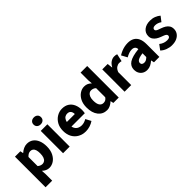

<svg xmlns="http://www.w3.org/2000/svg" viewBox="131 -1778 3017 3017"><g transform="rotate(-45 1640.0 -269.5)"><path d="M65 184V-496H185L195 -447H199Q228 -474 265 -491Q302 -508 340 -508Q400 -508 443.5 -477Q487 -446 510.5 -389Q534 -332 534 -256Q534 -171 504 -111Q474 -51 426.5 -19.5Q379 12 325 12Q294 12 263.5 -1.5Q233 -15 207 -40L212 39V184ZM291 -108Q316 -108 337.5 -123Q359 -138 371 -170.5Q383 -203 383 -254Q383 -299 373.5 -328.5Q364 -358 345 -373Q326 -388 297 -388Q275 -388 254.5 -377.5Q234 -367 212 -343V-140Q232 -123 252.5 -115.5Q273 -108 291 -108Z M638 0V-496H785V0ZM711 -569Q674 -569 651 -590Q628 -611 628 -646Q628 -681 651 -702Q674 -723 711 -723Q748 -723 771 -702Q794 -681 794 -646Q794 -611 771 -590Q748 -569 711 -569Z M1136 12Q1065 12 1008 -19Q951 -50 918 -108Q885 -166 885 -248Q885 -329 918.5 -387Q952 -445 1006 -476.5Q1060 -508 1119 -508Q1190 -508 1237 -476.5Q1284 -445 1307 -391Q1330 -337 1330 -270Q1330 -251 1328 -232.5Q1326 -214 1324 -203H999L997 -305H1204Q1204 -344 1185 -369.5Q1166 -395 1122 -395Q1098 -395 1075 -382Q1052 -369 1037 -337Q1022 -305 1023 -248Q1024 -192 1043.5 -160Q1063 -128 1093 -114.5Q1123 -101 1156 -101Q1185 -101 1211.5 -109.5Q1238 -118 1264 -133L1312 -43Q1275 -17 1228 -2.5Q1181 12 1136 12Z M1609 12Q1517 12 1461.5 -57.5Q1406 -127 1406 -248Q1406 -329 1435.5 -387Q1465 -445 1512.5 -476.5Q1560 -508 1612 -508Q1653 -508 1681 -494Q1709 -480 1734 -456L1728 -532V-701H1875V0H1755L1745 -49H1741Q1715 -23 1680 -5.5Q1645 12 1609 12ZM1647 -108Q1671 -108 1691 -118Q1711 -128 1728 -153V-356Q1709 -374 1688 -381Q1667 -388 1646 -388Q1622 -388 1602 -373Q1582 -358 1569.5 -327.5Q1557 -297 1557 -250Q1557 -177 1581 -142.5Q1605 -108 1647 -108Z M2005 0V-496H2125L2135 -409H2139Q2166 -459 2203.5 -483.5Q2241 -508 2280 -508Q2301 -508 2315 -505.5Q2329 -503 2339 -498L2311 -373Q2299 -376 2288 -377.5Q2277 -379 2261 -379Q2233 -379 2202.5 -359Q2172 -339 2152 -288V0Z M2500 12Q2455 12 2421.5 -8Q2388 -28 2370 -62Q2352 -96 2352 -138Q2352 -218 2418 -261.5Q2484 -305 2631 -320Q2630 -342 2621.5 -357.5Q2613 -373 2596 -381.5Q2579 -390 2553 -390Q2522 -390 2490 -379Q2458 -368 2421 -347L2369 -443Q2401 -463 2435 -477.5Q2469 -492 2505.5 -500Q2542 -508 2581 -508Q2645 -508 2688.5 -483.5Q2732 -459 2755 -409.5Q2778 -360 2778 -283V0H2658L2648 -51H2644Q2612 -23 2577 -5.5Q2542 12 2500 12ZM2549 -103Q2574 -103 2593 -114Q2612 -125 2631 -144V-228Q2579 -221 2548.5 -210Q2518 -199 2505.5 -183.5Q2493 -168 2493 -149Q2493 -126 2508.5 -114.5Q2524 -103 2549 -103Z M3048 12Q2999 12 2947 -7Q2895 -26 2858 -62L2920 -145Q2954 -118 2987.5 -107.5Q3021 -97 3052 -97Q3085 -97 3100 -108.5Q3115 -120 3115 -139Q3115 -156 3101.5 -167Q3088 -178 3066.5 -186.5Q3045 -195 3018 -205Q2982 -218 2952 -238Q2922 -258 2903.5 -286Q2885 -314 2885 -353Q2885 -423 2937.5 -465.5Q2990 -508 3075 -508Q3129 -508 3173.5 -490.5Q3218 -473 3250 -445L3187 -363Q3160 -382 3133 -390.5Q3106 -399 3080 -399Q3051 -399 3037 -388Q3023 -377 3023 -360Q3023 -346 3033 -336Q3043 -326 3063.5 -317.5Q3084 -309 3115 -299Q3153 -286 3184.5 -266.5Q3216 -247 3234 -218Q3252 -189 3252 -148Q3252 -103 3228.5 -67Q3205 -31 3160 -9.5Q3115 12 3048 12Z"/></g></svg>

Font: Source Sans 3 ExtraLight
Style: Bold
Weight: 700
Version: Version 3.052;hotconv 1.1.0;makeotfexe 2.6.0